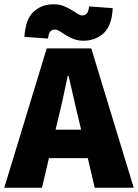

<svg xmlns="http://www.w3.org/2000/svg" viewBox="-30 -876 644 896"><path d="M-10 0 188 -650H396L594 0H412L338 -316Q326 -363 314 -418Q302 -473 290 -522H286Q276 -473 264 -418Q252 -363 240 -316L166 0ZM132 -138V-271H450V-138ZM360 -686Q334 -686 313.5 -694Q293 -702 277 -712Q261 -722 249 -730Q237 -738 226 -738Q214 -738 205.5 -730Q197 -722 194 -696L84 -704Q89 -787 127 -821.5Q165 -856 220 -856Q246 -856 266.5 -848Q287 -840 303 -830Q319 -820 331.5 -812Q344 -804 354 -804Q366 -804 374.5 -812.5Q383 -821 386 -846L496 -838Q492 -756 453.5 -721Q415 -686 360 -686Z"/></svg>

Font: Source Sans 3 Black
Style: Regular
Weight: 900
Designer: Paul D. Hunt
Foundry: Adobe
Version: Version 3.046;hotconv 1.0.118;makeotfexe 2.5.65603